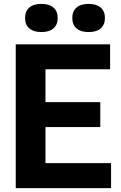

<svg xmlns="http://www.w3.org/2000/svg" viewBox="-20 -968 622 988"><path d="M61 0V-740H546.5V-611.5H214V-442.5H496V-314H214V-128.5H551.5V0ZM436 -803Q395.5 -803 373.8 -822Q352 -841 352 -875.5Q352 -910 373.8 -929Q395.5 -948 436 -948Q476.5 -948 498.2 -929Q520 -910 520 -875.5Q520 -841 498.2 -822Q476.5 -803 436 -803ZM193 -803Q152.5 -803 130.8 -822Q109 -841 109 -875.5Q109 -910 130.8 -929Q152.5 -948 193 -948Q233.5 -948 255.2 -929Q277 -910 277 -875.5Q277 -841 255.2 -822Q233.5 -803 193 -803Z"/></svg>

Font: Encode Sans SemiCondensed SemiCondensed
Style: Bold
Weight: 700
Width: 4
Designer: Multiple Designers
Foundry: Impallari Type
Version: Version 3.000; ttfautohint (v1.8.3) -l 8 -r 50 -G 200 -x 14 